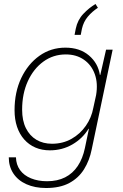

<svg xmlns="http://www.w3.org/2000/svg" viewBox="-20 -766 615 963"><path d="M211 177Q155 177 112.5 158Q70 139 47 104Q24 69 24 23H60Q61 60 80.5 87Q100 114 135.5 128.5Q171 143 216 143Q268 143 306.5 123.5Q345 104 370 66.5Q395 29 406 -24L426 -120H424Q394 -71 343 -41.5Q292 -12 230 -12Q190 -12 157.5 -26Q125 -40 101.5 -66.5Q78 -93 65.5 -130Q53 -167 53 -213Q53 -304 86.5 -374.5Q120 -445 177.5 -486Q235 -527 308 -527Q380 -527 426 -488Q472 -449 481 -390H483L512 -517H545L440 -17Q429 39 401.5 83Q374 127 327.5 152Q281 177 211 177ZM241 -45Q295 -45 338.5 -69.5Q382 -94 410.5 -135Q439 -176 448 -225L462 -289Q472 -348 455.5 -394Q439 -440 401 -466.5Q363 -493 310 -493Q247 -493 197.5 -457Q148 -421 119.5 -358.5Q91 -296 91 -216Q91 -161 110 -123Q129 -85 162.5 -65Q196 -45 241 -45ZM354 -591 360 -622Q369 -666 398 -696.5Q427 -727 459 -746L471 -727Q442 -708 420.5 -682.5Q399 -657 391 -622L385 -591Z"/></svg>

Font: Mona Sans
Style: Italic
Weight: 200
Italic angle: -11.6951°
Designer: Deni Anggara
Foundry: GitHub
Version: Version 2.000